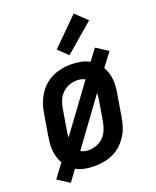

<svg xmlns="http://www.w3.org/2000/svg" viewBox="-156 -858 806 992"><g transform="rotate(-20 247.0 -361.5)"><path d="M59 47 -6 5 49 -69Q40 -86 34.5 -104Q29 -122 27 -141.5Q25 -161 27 -181Q29 -201 32 -221L52 -341Q56 -366 65 -391Q74 -416 88.5 -438.5Q103 -461 123.5 -479Q144 -497 168.5 -508Q193 -519 218 -523.5Q243 -528 268 -528Q295 -528 321 -523Q347 -518 369 -506L415 -567L480 -525L424 -451Q434 -434 439.5 -416Q445 -398 446.5 -378.5Q448 -359 446.5 -339Q445 -319 441 -299L421 -179Q417 -154 408.5 -129Q400 -104 385 -81.5Q370 -59 350 -41Q330 -23 305.5 -12Q281 -1 255.5 3.5Q230 8 205 8Q178 8 152 3Q126 -2 104 -14ZM128 -177 313 -429Q304 -435 292.5 -437.5Q281 -440 269 -440Q247 -440 225.5 -432Q204 -424 187.5 -407.5Q171 -391 162.5 -369.5Q154 -348 151 -327L131 -207Q130 -200 129 -192Q128 -184 128 -177ZM205 -80Q227 -80 248.5 -88Q270 -96 286 -112.5Q302 -129 310.5 -150.5Q319 -172 323 -193L343 -313Q344 -320 344.5 -328Q345 -336 345 -343L161 -91Q170 -85 181.5 -82.5Q193 -80 205 -80ZM278 -575 226 -625 372 -770 435 -710Z"/></g></svg>

Font: Iosevka Semibold
Style: Italic
Weight: 600
Italic angle: -9°
Monospace: yes
Designer: Belleve Invis
Foundry: Belleve Invis
Version: Version 32.5.0; ttfautohint (v1.8.4)